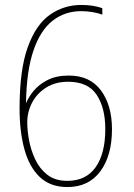

<svg xmlns="http://www.w3.org/2000/svg" viewBox="-20 -743 540 775"><path d="M252 12Q183 12 140.5 -28.5Q98 -69 78.5 -140.5Q59 -212 59 -305Q59 -461 92 -552.5Q125 -644 181.5 -683.5Q238 -723 308 -723Q357 -723 393 -710V-684Q377 -690 354.5 -694Q332 -698 308 -698Q242 -698 192.5 -659.5Q143 -621 115 -539Q87 -457 85 -328H86Q95 -351 116 -376.5Q137 -402 172 -420Q207 -438 258 -438Q343 -438 387.5 -378Q432 -318 432 -221Q432 -115 385 -51.5Q338 12 252 12ZM252 -13Q327 -13 366 -68Q405 -123 405 -222Q405 -308 370 -360.5Q335 -413 255 -413Q204 -413 167 -390Q130 -367 110 -329.5Q90 -292 90 -248Q90 -218 97 -178.5Q104 -139 121.5 -101Q139 -63 170.5 -38Q202 -13 252 -13Z"/></svg>

Font: Noto Sans Mono ExtraCondensed Thin
Style: Regular
Weight: 100
Width: 2
Designer: Monotype Design Team
Foundry: Monotype Imaging Inc.
Version: Version 2.014; ttfautohint (v1.8.4.7-5d5b)